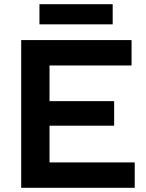

<svg xmlns="http://www.w3.org/2000/svg" viewBox="-20 -895 694 915"><path d="M81 0V-704H607V-583H216V-413H524V-296H216V-121H622V0ZM517 -875V-779H168V-875Z"/></svg>

Font: Prodigy Sans SemiBold
Style: Regular
Weight: 600
Designer: Wei Huang
Foundry: Wei Huang
Version: Version 1.003; ttfautohint (v1.8.3)